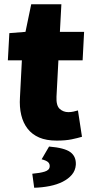

<svg xmlns="http://www.w3.org/2000/svg" viewBox="-20 -650 440 904"><path d="M83 -366H17L24 -494L100 -500L127 -630H269L262 -500H376L369 -366H255L246 -195Q244 -153 261 -137.5Q278 -122 302 -122Q314 -122 325.5 -124.5Q337 -127 347 -130L366 -6Q346 0 317.5 6Q289 12 247 12Q198 12 164.5 -2.5Q131 -17 110 -44Q89 -71 80 -108.5Q71 -146 74 -192ZM211 40Q284 46 311.5 66.5Q339 87 337 126Q335 153 318.5 172.5Q302 192 275.5 205.5Q249 219 214 226Q179 233 141 234L132 168Q168 165 190.5 158Q213 151 214 134Q215 122 207 114Q199 106 176 100L211 40Z"/></svg>

Font: Kilde Sans Black
Style: Regular
Weight: 900
Italic angle: -3°
Designer: Paul D. Hunt
Foundry: Adobe Systems Incorporated
Version: Version 1.050;PS Version 1.000;hotconv 1.0.70;makeotf.lib2.5